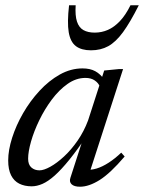

<svg xmlns="http://www.w3.org/2000/svg" viewBox="-20 -697 546 727"><path d="M246.5 -23.5 299.5 -187.5H312Q273.5 -130.5 242.8 -92.5Q212 -54.5 187 -32.2Q162 -10 140.8 -0.8Q119.5 8.5 100 8.5Q73 8.5 53 -1.5Q33 -11.5 22 -33.2Q11 -55 11 -89.5Q11 -128.5 26 -175.5Q41 -222.5 67.5 -268.5Q94 -314.5 129.5 -353Q165 -391.5 206.5 -414.8Q248 -438 292.5 -438Q321.5 -438 341 -427.2Q360.5 -416.5 376 -394.5L358 -369Q353 -382.5 339 -392.2Q325 -402 303.5 -402Q268 -402 235.8 -379.2Q203.5 -356.5 176.2 -320Q149 -283.5 128.8 -241.8Q108.5 -200 97.5 -161.2Q86.5 -122.5 86.5 -96Q86.5 -73.5 98.8 -62.8Q111 -52 129.5 -52Q146 -52 170.8 -65.8Q195.5 -79.5 222.5 -104.5Q249.5 -129.5 273.8 -164.5Q298 -199.5 313.5 -241L374.5 -430L430.5 -435.5H446L317 -36.5L308.5 -55Q324.5 -52.5 346 -59Q367.5 -65.5 391.5 -81Q415.5 -96.5 439 -119L452 -104.5Q397.5 -40.5 357 -15.2Q316.5 10 283 10Q261 10 251.2 0.8Q241.5 -8.5 246.5 -23.5ZM338.5 -573.5Q365 -573.5 388.5 -583.8Q412 -594 433.8 -616.8Q455.5 -639.5 474 -677H505.5Q473 -612.5 445.8 -575.2Q418.5 -538 390 -522.2Q361.5 -506.5 324.5 -506.5Q288.5 -506.5 267.5 -522.2Q246.5 -538 240.2 -575Q234 -612 241.5 -677H266.5Q264 -638 271.5 -615.2Q279 -592.5 296 -583Q313 -573.5 338.5 -573.5Z"/></svg>

Font: Newsreader 24pt
Style: Italic
Weight: 400
Italic angle: -17°
Designer: Hugues Gentile
Foundry: Production Type
Version: Version 1.003